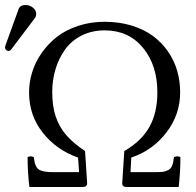

<svg xmlns="http://www.w3.org/2000/svg" viewBox="-44 -745 779 765"><path d="M58.1 -725.1Q73.7 -725.1 86.9 -714.8Q100.1 -704.6 100.1 -689.9Q100.1 -679.2 94.2 -671.9L2 -549.8Q-3.9 -542 -9.8 -542Q-15.6 -542 -19.8 -545.9Q-23.9 -549.8 -23.9 -555.2Q-23.9 -559.1 -22 -564.9L29.8 -708Q35.6 -725.1 58.1 -725.1ZM479 -117.2 476.1 -59.1H573.2Q594.7 -59.1 605.5 -60.5Q616.2 -62 626.7 -67.6Q637.2 -73.2 642.1 -85.7Q647 -98.1 648.9 -119.1Q663.6 -125 674.8 -119.1Q674.8 -59.6 668 0H460Q442.9 0 442.9 -14.2L451.2 -143.1Q519.5 -182.6 551.3 -239.3Q583 -295.9 583 -377Q583 -484.9 525.9 -554.4Q468.8 -624 373 -624Q322.8 -624 282 -603.8Q241.2 -583.5 216.1 -548.8Q190.9 -514.2 177.5 -470.5Q164.1 -426.8 164.1 -377.9Q164.1 -322.3 178 -280.8Q191.9 -239.3 219.7 -207Q247.6 -174.8 294.9 -143.1L303.2 -15.1Q303.2 0 286.1 0H73.2Q65.9 -57.1 65.9 -119.1Q76.7 -125 90.8 -119.1Q94.2 -81.1 110.1 -70.1Q126 -59.1 168 -59.1H271L267.1 -117.2Q182.1 -146.5 127 -215.6Q71.8 -284.7 71.8 -377Q71.8 -417 84 -456.8Q96.2 -496.6 121.3 -533Q146.5 -569.3 181.6 -597.2Q216.8 -625 266.4 -641.6Q315.9 -658.2 373 -658.2Q431.2 -658.2 480.5 -643.1Q529.8 -627.9 565.2 -601.8Q600.6 -575.7 625.2 -540Q649.9 -504.4 661.9 -463.1Q673.8 -421.9 673.8 -377Q673.8 -288.6 618.9 -217Q564 -145.5 479 -117.2Z"/></svg>

Font: Linux Libertine G
Style: Regular
Weight: 400
Designer: Philipp H. Poll
Foundry: Philipp H. Poll
Version: Version 4.7.5